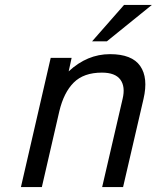

<svg xmlns="http://www.w3.org/2000/svg" viewBox="-20 -760 637 780"><path d="M484 -740H597L414 -592H354ZM65 0 186 -525H271L259 -470Q334 -540 427 -540Q516 -540 549.5 -492Q583 -444 563 -358L480 0H395L478 -358Q490 -408 469 -436.5Q448 -465 394 -465Q320 -465 279.5 -424.5Q239 -384 221 -308L150 0Z"/></svg>

Font: Miedinger
Style: Italic
Weight: 400
Italic angle: -13°
Version: Version 001.000